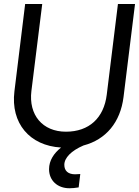

<svg xmlns="http://www.w3.org/2000/svg" viewBox="-20 -748 715 988"><path d="M337.4 220.7C351.1 220.7 368.2 219.2 384.8 216.3L393.1 147.5C384.3 148.4 375 148.9 366.7 148.9C330.6 148.9 311 131.3 311 100.1C311 64 347.2 27.3 409.7 0.5C525.4 -29.8 599.6 -118.7 615.7 -249L674.8 -727.5H586.9L529.3 -260.7C514.6 -141.1 438.5 -70.3 319.3 -70.3C198.7 -70.3 126.5 -156.7 141.6 -279.8L197.3 -727.5H109.4L54.2 -277.8C34.2 -114.3 132.3 2 294.4 11.2C257.8 40 232.4 77.6 232.4 122.6C232.4 180.2 274.9 220.7 337.4 220.7Z"/></svg>

Font: Guggenheim Sans Display
Style: Italic
Weight: 400
Italic angle: -7°
Designer: Modified by Tom Baber under direction of Pentagram Design 2023
Foundry: rsms
Version: Version 1.001;Glyphs 3.1.2 (3151)